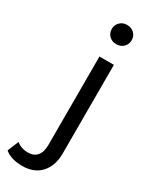

<svg xmlns="http://www.w3.org/2000/svg" viewBox="-373 -890 917 1164"><g transform="rotate(30 85.0 -308.5)"><path d="M72.2 -770Q72.2 -798.9 91.7 -818.3Q111.1 -837.8 141.1 -837.8Q171.1 -837.8 191.1 -818.9Q211.1 -800 211.1 -772.2Q211.1 -742.2 191.7 -722.8Q172.2 -703.3 141.1 -703.3Q111.1 -703.3 91.7 -722.2Q72.2 -741.1 72.2 -770ZM-106.7 183.3 -74.4 105.6Q-60 118.9 -38.9 126.1Q-17.8 133.3 5.6 133.3Q46.7 133.3 68.9 107.2Q91.1 81.1 91.1 31.1V-587.8H192.2V32.2Q192.2 118.9 145.6 170Q98.9 221.1 15.6 221.1Q-21.1 221.1 -53.3 211.7Q-85.6 202.2 -106.7 183.3Z"/></g></svg>

Font: Paperlogy 5 Medium
Style: Regular
Weight: 500
Designer: redesigned by Lee Juim, glyphs from Gmarket Sans & Montserrat
Foundry: PT&
Version: Version 1.001